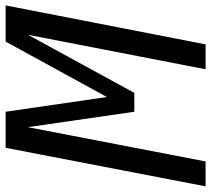

<svg xmlns="http://www.w3.org/2000/svg" viewBox="-80 -714 769 700"><g transform="rotate(-90 305.0 -364.5)"><path d="M-24.9 0H65.9L190.9 -647.9L247.1 -259.8H315.9L527.8 -647.9L401.9 0H492.7L634.8 -729H502.9L300.8 -359.9L247.1 -729H115.7Z"/></g></svg>

Font: Hack
Style: Oblique
Weight: 400
Italic angle: -12°
Monospace: yes
Designer: Christopher Simpkins
Foundry: Christopher Simpkins
Version: Version 2.010